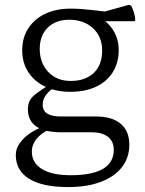

<svg xmlns="http://www.w3.org/2000/svg" viewBox="-20 -532 586 778"><path d="M256 226Q152 226 98 192.5Q44 159 44 96Q44 71 59.5 49Q75 27 99.5 9.5Q124 -8 152 -17L180 -8Q145 9 127 32Q109 55 109 82Q109 128 150 153Q191 178 266 178Q441 178 441 75Q441 41 417.5 22.5Q394 4 352 4H228Q161 4 127 -19.5Q93 -43 93 -89Q93 -109 100.5 -124Q108 -139 129 -154.5Q150 -170 186 -192L210 -185Q180 -166 166.5 -147.5Q153 -129 153 -108Q153 -83 171.5 -71.5Q190 -60 228 -60H369Q434 -60 469 -30.5Q504 -1 504 54Q504 107 474 145.5Q444 184 388.5 205Q333 226 256 226ZM266 -204Q326 -204 360 -236.5Q394 -269 394 -327Q394 -383 357 -417.5Q320 -452 260 -452Q206 -452 173.5 -420Q141 -388 141 -334Q141 -277 175.5 -240.5Q210 -204 266 -204ZM350 -476Q402 -459 431.5 -420Q461 -381 461 -329Q461 -278 437 -239.5Q413 -201 369 -180.5Q325 -160 265 -160Q207 -160 163 -181Q119 -202 94.5 -240Q70 -278 70 -328Q70 -379 94.5 -417Q119 -455 163 -476Q207 -497 266 -497Q304 -497 347.5 -492Q391 -487 444 -481L393 -482L500 -512Q508 -513 513 -506Q518 -496 522.5 -482Q527 -468 528 -454Q529 -446 521 -446H349Z"/></svg>

Font: Hahmlet Light
Style: Regular
Weight: 300
Designer: Minjoo Ham & Mark Frömberg
Foundry: hypertype
Version: Version 1.002